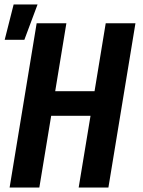

<svg xmlns="http://www.w3.org/2000/svg" viewBox="-20 -839 640 859"><path d="M23 0 144 -735H277L227 -431H403L453 -735H586L465 0H332L385 -321H209L156 0ZM1 -661 41 -819H148L89 -661Z"/></svg>

Font: Iosevka Aile Extrabold Oblique
Style: Regular
Weight: 800
Italic angle: -9°
Designer: Belleve Invis
Foundry: Belleve Invis
Version: Version 31.1.0; ttfautohint (v1.8.4)